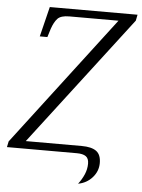

<svg xmlns="http://www.w3.org/2000/svg" viewBox="-81 -760 707 957"><g transform="rotate(5 272.5 -281.5)"><path d="M346 151Q364 128 375.5 101.5Q387 75 387 47Q387 21 372 10.5Q357 0 327 0H-23L-17 -29L476 -676H230Q188 -676 171.5 -658.5Q155 -641 143 -606L130 -564H92L129 -714H568L562 -684L68 -38H348Q397 -38 421 -20.5Q445 -3 445 39Q445 80 417 111.5Q389 143 346 151Z"/></g></svg>

Font: Noto Serif SemiCondensed Light
Style: Italic
Weight: 300
Width: 4
Italic angle: -12°
Designer: Monotype Design Team
Foundry: Monotype Imaging Inc.
Version: Version 2.013; ttfautohint (v1.8.4.7-5d5b)